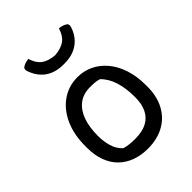

<svg xmlns="http://www.w3.org/2000/svg" viewBox="-229 -926 1058 1058"><g transform="rotate(-45 300.0 -397.0)"><path d="M302 -543Q350 -543 393 -522.5Q436 -502 468.5 -463Q501 -424 519 -369Q537 -314 537 -243V-233Q537 -158 507.5 -103Q478 -48 424 -18.5Q370 11 298 11Q246 11 203 -4.5Q160 -20 128.5 -50.5Q97 -81 80 -126.5Q63 -172 63 -232V-242Q63 -334 94 -401.5Q125 -469 179 -506Q233 -543 302 -543ZM311 -455Q258 -455 222.5 -427.5Q187 -400 169.5 -351Q152 -302 152 -237V-231Q152 -191 163 -152.5Q174 -114 203 -87Q224 -81 243.5 -79Q263 -77 287 -77Q342 -77 377.5 -96Q413 -115 430.5 -151Q448 -187 448 -237V-243Q448 -309 432 -361Q416 -413 381 -447Q366 -452 349 -453.5Q332 -455 311 -455ZM300 -715Q350 -719 378 -740Q406 -761 419 -805Q433 -804 445 -800Q457 -796 467 -789Q472 -785 473 -777Q474 -769 470 -759Q458 -723 434.5 -697.5Q411 -672 378.5 -659Q346 -646 304 -646H296Q254 -646 221.5 -659Q189 -672 166 -697.5Q143 -723 130 -759Q126 -769 127 -777Q128 -785 133 -789Q143 -796 155 -800Q167 -804 181 -805Q194 -761 222 -740Q250 -719 300 -715Z"/></g></svg>

Font: Recursive Casual
Style: Regular
Weight: 400
Version: Version 1.047